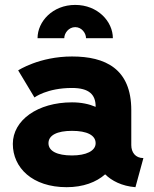

<svg xmlns="http://www.w3.org/2000/svg" viewBox="-20 -756 632 789"><path d="M289.1 -735.8C196.3 -735.8 134.3 -667.5 134.3 -599.1H244.1C244.1 -619.6 262.2 -644.5 289.1 -644.5C315.9 -644.5 333.5 -619.6 333.5 -599.1H443.8C443.8 -667.5 381.8 -735.8 289.1 -735.8ZM253.9 13.2C321.8 13.2 375.5 -7.3 412.1 -39.6C439 -13.2 480.5 8.8 536.6 13.2L569.3 -106.4C536.1 -106.4 519.5 -130.4 519.5 -159.7V-303.2C519.5 -474.1 412.1 -523.9 275.9 -523.9C141.6 -523.9 54.7 -466.8 54.7 -466.8L121.6 -355.5C121.6 -355.5 172.9 -394.5 275.9 -394.5C346.2 -394.5 373 -367.2 373 -318.4V-316.9C345.7 -328.6 313.5 -335.4 275.9 -335.4C134.8 -335.4 32.7 -262.2 32.7 -164.6C32.7 -66.9 112.8 13.2 253.9 13.2ZM373 -167.5C373 -135.3 333 -117.2 275.9 -117.2C214.4 -117.2 179.2 -135.3 179.2 -167.5C179.2 -200.2 214.4 -218.3 275.9 -218.3C337.9 -218.3 373 -200.2 373 -167.5Z"/></svg>

Font: Giphurs ExtraBold
Style: Regular
Weight: 800
Version: Version 1.000